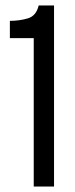

<svg xmlns="http://www.w3.org/2000/svg" viewBox="-20 -680 272 700"><path d="M103 0V-541H16V-604Q51 -604 81.5 -613Q112 -622 121 -660H177V0Z"/></svg>

Font: Bricolage Grotesque 48pt Light
Style: Regular
Weight: 300
Designer: Mathieu Triay
Foundry: Atelier Triay
Version: Version 1.000; ttfautohint (v1.8.4.7-5d5b);gftools[0.9.32]